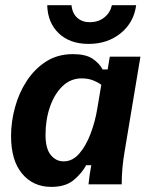

<svg xmlns="http://www.w3.org/2000/svg" viewBox="-20 -722 590 752"><path d="M180.8 10Q110 10 66.7 -41.7Q23.3 -93.3 23.3 -189.2Q23.3 -245 38.8 -301.7Q54.2 -358.3 85 -405.4Q115.8 -452.5 160.8 -481.2Q205.8 -510 265.8 -510Q315.8 -510 342.5 -492.1Q369.2 -474.2 381.7 -450H401.7L410 -500H530L468.3 -130Q462.5 -96.7 459.6 -65Q456.7 -33.3 456.7 0H326.7Q328.3 -16.7 331.2 -37.5Q334.2 -58.3 337.5 -75H317.5Q301.7 -45 269.6 -17.5Q237.5 10 180.8 10ZM229.2 -90Q264.2 -90 290.4 -120.4Q316.7 -150.8 334.6 -197.9Q352.5 -245 360.8 -295L376.7 -390Q361.7 -400.8 342.9 -407.9Q324.2 -415 300 -415Q256.7 -415 225 -384.6Q193.3 -354.2 175.8 -303.8Q158.3 -253.3 158.3 -194.2Q158.3 -140 178.8 -115Q199.2 -90 229.2 -90ZM327.5 -550Q253.3 -550 210 -591.7Q166.7 -633.3 165 -701.7H260Q263.3 -669.2 283.3 -651.7Q303.3 -634.2 334.2 -635Q366.7 -635.8 389.2 -654.2Q411.7 -672.5 418.3 -701.7H513.3Q504.2 -633.3 452.5 -591.7Q400.8 -550 327.5 -550Z"/></svg>

Font: Familjen Grotesk GF
Style: Bold Italic
Weight: 700
Designer: Anders Wikstroem, Jonas Baeckman, Matilda Gysing, Kristian Moeller
Foundry: Familjen STHML AB
Version: Version 2.000; Beta; Release 4; Build 6